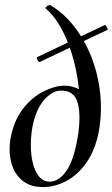

<svg xmlns="http://www.w3.org/2000/svg" viewBox="-20 -747 457 780"><path d="M154 13Q102 13 69.5 -14.5Q37 -42 25.5 -87.5Q14 -133 23 -186Q37 -259 74 -306Q111 -353 157.5 -376Q204 -399 242 -399Q276 -399 305.5 -382Q335 -365 349 -333L298 -204Q308 -278 303 -355Q298 -432 279.5 -502Q261 -572 231.5 -627Q202 -682 166 -712Q163 -715 167.5 -719Q172 -723 177.5 -725.5Q183 -728 186 -725Q240 -693 282.5 -638Q325 -583 352 -513.5Q379 -444 387 -367.5Q395 -291 382 -216Q368 -140 333 -89Q298 -38 251 -12.5Q204 13 154 13ZM181 -9Q220 -9 251 -54.5Q282 -100 298 -204Q309 -287 294.5 -333Q280 -379 228 -379Q190 -379 155.5 -336.5Q121 -294 109 -215Q102 -160 108 -113Q114 -66 133 -37.5Q152 -9 181 -9ZM141 -495Q138 -494 132.5 -503.5Q127 -513 131 -515L405 -645Q408 -647 414 -637Q420 -627 415 -625Z"/></svg>

Font: Cormorant Infant Light SemiBold
Style: Italic
Weight: 600
Italic angle: -10°
Version: Version 4.001